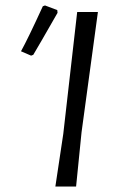

<svg xmlns="http://www.w3.org/2000/svg" viewBox="-20 -684 418 704"><path d="M279 -199 259 0H183L212 -193L263 -640H339ZM145 -664 190 -647 191 -637 133 -536 102 -483 94 -480 57 -496Q83 -543 137 -661Z"/></svg>

Font: Alegreya Sans SC
Style: Italic
Weight: 400
Italic angle: -7°
Designer: Juan Pablo del Peral
Foundry: Huerta Tipografica
Version: Version 2.008; ttfautohint (v1.6)